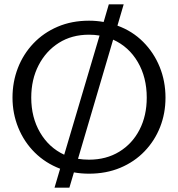

<svg xmlns="http://www.w3.org/2000/svg" viewBox="-20 -801 826 891"><path d="M393 5Q357 5 323 -1L302 70H233L259 -18Q191 -44 141.5 -93Q92 -142 65 -208Q38 -274 38 -348Q38 -421 63 -485.5Q88 -550 135 -599.5Q182 -649 247.5 -677Q313 -705 393 -705Q428 -705 461 -699L485 -781H554L525 -682Q594 -657 644 -607Q694 -557 721 -490.5Q748 -424 748 -348Q748 -275 723 -211.5Q698 -148 651 -99Q604 -50 538.5 -22.5Q473 5 393 5ZM125 -348Q125 -256 166 -186Q207 -116 278 -83L442 -636Q418 -640 393 -640Q313 -640 253 -602Q193 -564 159 -498Q125 -432 125 -348ZM393 -60Q473 -60 533.5 -97Q594 -134 627.5 -199Q661 -264 661 -348Q661 -442 619.5 -513Q578 -584 505 -617L342 -64Q367 -60 393 -60Z"/></svg>

Font: Panamera Medium
Style: Regular
Weight: 500
Designer: Bastien Sozeau
Foundry: NBR — Bastien Sozeau
Version: Version 3.002; ttfautohint (v1.8.4.7-5d5b);gftools[0.9.33]